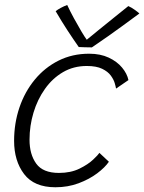

<svg xmlns="http://www.w3.org/2000/svg" viewBox="-20 -768 594 790"><path d="M428 -102.5Q412 -79 379.8 -54.8Q347.5 -30.5 303.5 -14Q259.5 2.5 208 2.5Q120.5 2.5 79.2 -51.8Q38 -106 38 -188.5Q38 -261 60 -325.8Q82 -390.5 123 -440.2Q164 -490 220.8 -518.5Q277.5 -547 347 -547Q393 -547 427.2 -531Q461.5 -515 482.2 -490Q503 -465 508.5 -438.5L457.5 -403.5Q456.5 -410.5 452.2 -425.5Q448 -440.5 436 -457Q424 -473.5 400.2 -485Q376.5 -496.5 337 -496.5Q282.5 -496.5 239 -471Q195.5 -445.5 164.8 -402Q134 -358.5 117.8 -304.5Q101.5 -250.5 101.5 -193Q101.5 -133 129 -94.8Q156.5 -56.5 222.5 -56.5Q271 -56.5 306.8 -74Q342.5 -91.5 363.5 -111.5Q384.5 -131.5 389 -139ZM508 -743Q521.5 -737 535 -727.2Q548.5 -717.5 553.5 -712.5Q473 -653 424 -618.5Q375 -584 358 -573Q345.5 -573 329.8 -573.5Q314 -574 304 -574.5Q280.5 -608 257 -644Q233.5 -680 209 -722Q217 -728.5 230 -735.5Q243 -742.5 256.5 -747.5Q268 -722.5 284.2 -692.8Q300.5 -663 315.2 -638.2Q330 -613.5 337 -604.5Q355 -619.5 385.8 -644.5Q416.5 -669.5 449.8 -696.2Q483 -723 508 -743Z"/></svg>

Font: Grandstander ExtraLight
Style: Italic
Weight: 200
Italic angle: -15°
Designer: Tyler Finck
Foundry: Etcetera Type Co
Version: Version 1.200; ttfautohint (v1.8.3)